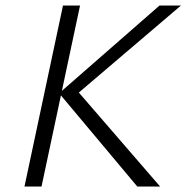

<svg xmlns="http://www.w3.org/2000/svg" viewBox="-20 -678 678 698"><path d="M479 0 195 -339 560 -658H638L246 -324L255 -355L562 0ZM69 0 209 -658H271L131 0Z"/></svg>

Font: Ysabeau Infant Light
Style: Italic
Weight: 300
Italic angle: -12°
Designer: Christian Thalmann (Catharsis Fonts)
Version: Version 2.001;gftools[0.9.30]; featfreeze: ss01,ss02,lnum